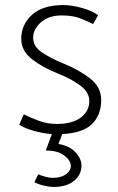

<svg xmlns="http://www.w3.org/2000/svg" viewBox="-20 -518 468 759"><path d="M74 -66Q100 -53 133.5 -40.5Q167 -28 205 -28Q265 -28 299 -53Q333 -78 333 -119Q333 -154 296 -181Q259 -208 205 -229Q149 -251 106.5 -284Q64 -317 64 -364Q64 -421 106.5 -459.5Q149 -498 231 -498Q262 -498 302.5 -487Q343 -476 368 -458L348 -423Q328 -433 298.5 -445Q269 -457 224 -457Q173 -457 142 -430Q111 -403 111 -368Q111 -334 147 -310Q183 -286 233 -266Q292 -242 336 -208Q380 -174 380 -123Q380 -63 343.5 -27.5Q307 8 226 12L211 51Q256 59 279 84.5Q302 110 302 136Q302 174 272 197.5Q242 221 193 221Q175 221 152 215.5Q129 210 116 202L131 171Q140 175 157 180Q174 185 190 185Q221 185 240.5 171Q260 157 260 138Q260 117 234.5 97Q209 77 161 77L185 12Q155 10 118 0.5Q81 -9 56 -25Z"/></svg>

Font: Palanquin Thin
Style: Regular
Weight: 250
Designer: Pria Ravichandran
Version: Version 1.001